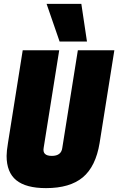

<svg xmlns="http://www.w3.org/2000/svg" viewBox="-20 -959 609 989"><path d="M217 10Q114 10 64 -30.5Q14 -71 14 -156Q14 -180 21 -222L97 -700H285L205 -198Q197 -156 247 -156Q296 -156 301 -198L381 -700H569L493 -222Q473 -101 406.5 -45.5Q340 10 217 10ZM287 -745 220 -939H399L428 -745Z"/></svg>

Font: Georama SemiCondensed Black
Style: Italic
Weight: 900
Width: 4
Italic angle: -9°
Designer: Jean-Baptiste Levee
Foundry: Production Type
Version: Version 1.000